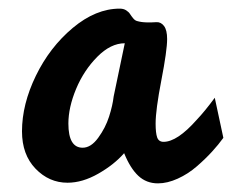

<svg xmlns="http://www.w3.org/2000/svg" viewBox="-20 -817 540 447"><path d="M480 -589.4 500 -496.1Q488.8 -480.5 473.6 -463.9Q458.5 -447.3 438.2 -429.7Q418 -412.1 393.8 -401.1Q369.6 -390.1 347.7 -390.1Q320.8 -390.1 302 -407.7Q283.2 -425.3 269 -460.4Q245.6 -433.6 208.7 -412.6Q171.9 -391.6 137.2 -391.6Q94.2 -391.6 62.7 -424.3Q31.2 -457 31.2 -511.2Q31.2 -574.2 63.5 -640.6Q95.7 -707 149.4 -752Q203.1 -796.9 258.8 -796.9Q267.6 -796.9 273.7 -793Q279.8 -789.1 282.7 -784.4Q285.6 -779.8 289.8 -774.7Q293.9 -769.5 298.8 -768.1Q309.1 -765.1 321.3 -764.9Q333.5 -764.6 344 -765.4Q354.5 -766.1 361.8 -756.6Q369.1 -747.1 369.1 -726.1Q369.1 -699.7 355.7 -630.4Q342.3 -561 342.3 -529.3Q342.3 -507.3 345.9 -497.1Q349.6 -486.8 360.8 -486.8Q392.6 -486.8 438 -538.1Q457 -558.1 480 -589.4ZM139.2 -529.3Q139.2 -473.1 172.4 -473.1Q191.9 -473.1 208.7 -496.3Q225.6 -519.5 233.9 -545.4Q242.2 -571.3 244.6 -592.3L270.5 -716.3Q237.8 -716.3 206.5 -684.8Q175.3 -653.3 157.2 -610.1Q139.2 -566.9 139.2 -529.3Z"/></svg>

Font: iCiel Pacifico
Style: Regular
Weight: 400
Designer: Vernon Adams
Foundry: Vernon Adams
Version: Version 1.00 September 26, 2014, initial release